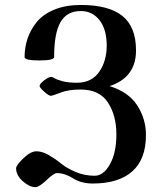

<svg xmlns="http://www.w3.org/2000/svg" viewBox="-20 -730 669 774"><path d="M44.9 -51.8Q44.9 -63.5 74.2 -91.8Q103.5 -120.1 127 -120.1Q150.4 -120.1 177.2 -104.5Q204.1 -88.9 226.1 -70.8Q248 -52.7 284.2 -37.1Q320.3 -21.5 361.3 -21.5Q397.5 -21.5 423.3 -67.9Q449.2 -114.3 449.2 -188.5Q449.2 -264.6 415 -316.9Q380.9 -369.1 304.7 -369.1Q255.9 -369.1 223.6 -356.4Q191.4 -343.8 184.6 -343.8Q176.8 -343.8 158.2 -360.4Q139.6 -377 139.6 -383.8Q139.6 -391.6 157.7 -405.8Q175.8 -419.9 187.5 -419.9Q190.4 -419.9 200.7 -414.1Q210.9 -408.2 233.4 -402.3Q255.9 -396.5 290 -396.5Q349.6 -396.5 379.9 -440.4Q410.2 -484.4 410.2 -545.9Q410.2 -611.3 381.3 -648.4Q352.5 -685.5 305.7 -685.5Q250 -685.5 224.1 -641.1Q198.2 -596.7 198.2 -500Q198.2 -486.3 138.7 -486.3Q79.1 -486.3 79.1 -500Q79.1 -539.1 91.3 -575.2Q103.5 -611.3 128.9 -642.1Q154.3 -672.9 199.7 -691.4Q245.1 -710 305.7 -710Q418 -710 473.1 -666Q528.3 -622.1 528.3 -526.4Q528.3 -418 421.9 -382.8Q498 -359.4 533.2 -305.2Q568.4 -251 568.4 -185.5Q568.4 -87.9 513.2 -39.1Q458 9.8 353.5 9.8Q307.6 9.8 274.4 -11.2Q241.2 -32.2 209 -32.2Q197.3 -32.2 167.5 -3.9Q137.7 24.4 123 24.4Q98.6 24.4 71.8 0.5Q44.9 -23.4 44.9 -51.8Z"/></svg>

Font: TriodPostnaja
Style: Medium
Weight: 500
Version: 20110805